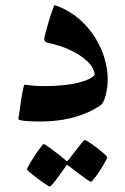

<svg xmlns="http://www.w3.org/2000/svg" viewBox="-20 -449 468 718"><path d="M382.8 -153.8Q382.8 -136.2 380.6 -120.4Q378.4 -104.5 374.8 -91.3Q371.1 -78.1 366.5 -68.6Q361.8 -59.1 356.4 -55.7Q330.6 -38.1 302.5 -26.4Q274.4 -14.6 245.8 -7.6Q217.3 -0.5 188.2 2.4Q159.2 5.4 132.3 5.4Q117.7 5.4 102.8 4.9Q87.9 4.4 75.9 3.4Q64 2.4 56.4 0.5Q48.8 -1.5 48.8 -3.9Q48.8 -5.4 50.3 -15.1Q51.8 -24.9 54 -39.3Q56.2 -53.7 58.3 -70.1Q60.5 -86.4 63.2 -100.3Q65.9 -114.3 68.1 -123.3Q70.3 -132.3 71.8 -132.3Q75.2 -132.3 95 -129.6Q114.7 -127 140.6 -127Q220.7 -127 270.5 -139.2Q320.3 -151.4 334.5 -169.4Q331.1 -195.3 310.8 -215.6Q290.5 -235.8 263.4 -251Q236.3 -266.1 207 -275.9Q177.7 -285.6 155.8 -289.6Q145.5 -293.5 145.5 -303.7Q145.5 -307.1 148.2 -317.9Q150.9 -328.6 154.8 -342.5Q158.7 -356.4 163.1 -371.8Q167.5 -387.2 172.1 -399.9Q176.8 -412.6 179.7 -420.9Q182.6 -429.2 183.6 -429.2Q185.1 -429.2 189.5 -428Q193.8 -426.8 195.3 -426.3Q241.7 -408.2 276.9 -377.2Q312 -346.2 335.4 -308.8Q358.9 -271.5 370.8 -231Q382.8 -190.4 382.8 -153.8ZM296.9 74.7Q300.8 74.7 314.5 83.7Q328.1 92.8 342.8 104Q357.4 115.2 369.1 125.7Q380.9 136.2 380.9 139.2Q380.9 141.6 377 149.4Q373 157.2 366.9 167.5Q360.8 177.7 353.5 189Q346.2 200.2 339.4 209.5Q332.5 218.8 327.1 224.9Q321.8 231 319.8 231Q317.4 231 304.7 221.9Q292 212.9 276.9 202.1L238.3 172.4Q234.4 168.5 230 168.5Q228 168.5 225.1 174.3L198.2 211.9Q188 226.1 178.5 237.3Q168.9 248.5 165.5 248.5Q164.1 248.5 157.5 244.4Q150.9 240.2 141.1 233.4Q131.3 226.6 121.1 219Q110.8 211.4 101.8 204.1Q92.8 196.8 86.9 191.4Q81.1 186 81.1 184.1Q81.1 181.6 85.2 173.8Q89.4 166 95.9 155.5Q102.5 145 109.9 133.3Q117.2 121.6 124.3 112.3Q131.3 103 136.5 96.4Q141.6 89.8 143.1 89.8Q147.5 89.8 160.4 99.4Q173.3 108.9 187.5 119.6Q204.1 132.3 223.1 148.4Q227.1 152.8 230 153.3Q231.9 153.3 233.6 151.9Q235.4 150.4 238.3 146Q252.9 126.5 265.6 110.8Q275.9 97.2 285.2 85.9Q294.4 74.7 296.9 74.7Z"/></svg>

Font: Accordance
Style: Bold
Weight: 700
Version: Version 1.2 (build January 31, 2020) Miklal Software Solutio